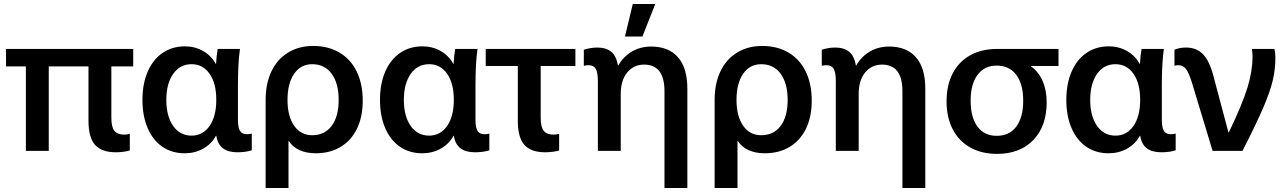

<svg xmlns="http://www.w3.org/2000/svg" viewBox="-20 -752 6393 957"><path d="M535 -421V-165Q535 -118 550.5 -99.5Q566 -81 598 -81Q616 -81 627 -85V-2Q595 7 557 7Q488 7 454.5 -29Q421 -65 421 -151V-421H223V0H109V-421H10V-508H644V-421Z M1055 -434H1057Q1059 -474 1065 -508H1176Q1166 -436 1166 -328V-156Q1166 -115 1176.5 -99Q1187 -83 1211 -83Q1223 -83 1235 -86V-3Q1205 7 1163 7Q1117 7 1091 -13Q1065 -33 1058 -75H1056Q1034 -34 992.5 -11Q951 12 901 12Q837 12 789.5 -20.5Q742 -53 716 -113.5Q690 -174 690 -254Q690 -334 716 -394.5Q742 -455 790 -488Q838 -521 902 -521Q951 -521 992 -498Q1033 -475 1055 -434ZM935 -76Q991 -76 1024.5 -124Q1058 -172 1058 -254Q1058 -337 1024.5 -384.5Q991 -432 935 -432Q877 -432 843 -383.5Q809 -335 809 -254Q809 -173 843 -124.5Q877 -76 935 -76Z M1788 -250Q1788 -170 1759.5 -111Q1731 -52 1678 -20Q1625 12 1554 12Q1507 12 1472.5 -4Q1438 -20 1420 -49H1418V185H1304V-254Q1304 -336 1333 -396.5Q1362 -457 1416 -490Q1470 -523 1541 -523Q1616 -523 1672 -490Q1728 -457 1758 -395.5Q1788 -334 1788 -250ZM1413 -254Q1413 -173 1446 -125.5Q1479 -78 1536 -78Q1598 -78 1633 -124.5Q1668 -171 1668 -254Q1668 -337 1633 -384.5Q1598 -432 1536 -432Q1479 -432 1446 -384Q1413 -336 1413 -254Z M2239 -434H2241Q2243 -474 2249 -508H2360Q2350 -436 2350 -328V-156Q2350 -115 2360.5 -99Q2371 -83 2395 -83Q2407 -83 2419 -86V-3Q2389 7 2347 7Q2301 7 2275 -13Q2249 -33 2242 -75H2240Q2218 -34 2176.5 -11Q2135 12 2085 12Q2021 12 1973.5 -20.5Q1926 -53 1900 -113.5Q1874 -174 1874 -254Q1874 -334 1900 -394.5Q1926 -455 1974 -488Q2022 -521 2086 -521Q2135 -521 2176 -498Q2217 -475 2239 -434ZM2119 -76Q2175 -76 2208.5 -124Q2242 -172 2242 -254Q2242 -337 2208.5 -384.5Q2175 -432 2119 -432Q2061 -432 2027 -383.5Q1993 -335 1993 -254Q1993 -173 2027 -124.5Q2061 -76 2119 -76Z M2675 -423V-165Q2675 -118 2690.5 -99.5Q2706 -81 2738 -81Q2756 -81 2767 -85V-2Q2735 7 2697 7Q2628 7 2594.5 -29Q2561 -65 2561 -151V-423H2401V-508H2848V-423Z M3406 -310V185H3292V-298Q3292 -430 3190 -430Q3139 -430 3106.5 -391Q3074 -352 3074 -283V0H2960V-348Q2960 -392 2949 -409.5Q2938 -427 2914 -427Q2900 -427 2890 -424V-504Q2923 -515 2957 -515Q3001 -515 3026.5 -494Q3052 -473 3060 -426H3062Q3088 -471 3130.5 -495.5Q3173 -520 3226 -520Q3312 -520 3359 -467Q3406 -414 3406 -310ZM3095 -570 3134 -732H3246L3182 -570Z M4026 -250Q4026 -170 3997.5 -111Q3969 -52 3916 -20Q3863 12 3792 12Q3745 12 3710.5 -4Q3676 -20 3658 -49H3656V185H3542V-254Q3542 -336 3571 -396.5Q3600 -457 3654 -490Q3708 -523 3779 -523Q3854 -523 3910 -490Q3966 -457 3996 -395.5Q4026 -334 4026 -250ZM3651 -254Q3651 -173 3684 -125.5Q3717 -78 3774 -78Q3836 -78 3871 -124.5Q3906 -171 3906 -254Q3906 -337 3871 -384.5Q3836 -432 3774 -432Q3717 -432 3684 -384Q3651 -336 3651 -254Z M4592 -310V185H4478V-298Q4478 -430 4376 -430Q4325 -430 4292.5 -391Q4260 -352 4260 -283V0H4146V-348Q4146 -392 4135 -409.5Q4124 -427 4100 -427Q4086 -427 4076 -424V-504Q4109 -515 4143 -515Q4187 -515 4212.5 -494Q4238 -473 4246 -426H4248Q4274 -471 4316.5 -495.5Q4359 -520 4412 -520Q4498 -520 4545 -467Q4592 -414 4592 -310Z M5119 -423V-421Q5156 -395 5176.5 -349Q5197 -303 5197 -242Q5197 -123 5130.5 -54Q5064 15 4949 15Q4873 15 4816 -17Q4759 -49 4728.5 -108Q4698 -167 4698 -247Q4698 -327 4728.5 -386Q4759 -445 4816 -476.5Q4873 -508 4949 -508H5256V-423ZM4948 -75Q5011 -75 5045.5 -121Q5080 -167 5080 -250Q5080 -333 5045.5 -379Q5011 -425 4948 -425Q4887 -425 4852.5 -379Q4818 -333 4818 -250Q4818 -167 4852 -121Q4886 -75 4948 -75Z M5660 -434H5662Q5664 -474 5670 -508H5781Q5771 -436 5771 -328V-156Q5771 -115 5781.5 -99Q5792 -83 5816 -83Q5828 -83 5840 -86V-3Q5810 7 5768 7Q5722 7 5696 -13Q5670 -33 5663 -75H5661Q5639 -34 5597.5 -11Q5556 12 5506 12Q5442 12 5394.5 -20.5Q5347 -53 5321 -113.5Q5295 -174 5295 -254Q5295 -334 5321 -394.5Q5347 -455 5395 -488Q5443 -521 5507 -521Q5556 -521 5597 -498Q5638 -475 5660 -434ZM5540 -76Q5596 -76 5629.5 -124Q5663 -172 5663 -254Q5663 -337 5629.5 -384.5Q5596 -432 5540 -432Q5482 -432 5448 -383.5Q5414 -335 5414 -254Q5414 -173 5448 -124.5Q5482 -76 5540 -76Z M6029 -370 6103 -92H6105Q6173 -234 6198 -316Q6223 -398 6223 -469Q6223 -490 6220 -508H6332Q6337 -489 6337 -463Q6337 -406 6323.5 -349.5Q6310 -293 6275.5 -213Q6241 -133 6173 0H6024L5922 -337Q5906 -389 5891.5 -408Q5877 -427 5853 -427Q5842 -427 5834 -424V-504Q5858 -515 5892 -515Q5944 -515 5976.5 -481.5Q6009 -448 6029 -370Z"/></svg>

Font: CST
Style: Medium
Weight: 500
Version: Version 1.00